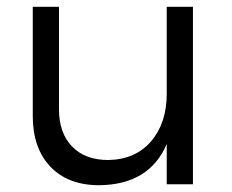

<svg xmlns="http://www.w3.org/2000/svg" viewBox="-20 -546 687 569"><path d="M474.1 -525.9H551.8V0H474.1V-119.1Q422.4 1.5 273.9 2.9Q181.6 2.9 129.4 -52Q77.1 -106.9 77.1 -202.1V-525.9H154.8V-222.2Q154.8 -151.9 193.6 -111.8Q232.4 -71.8 300.8 -71.8Q381.3 -73.2 427.7 -127.2Q474.1 -181.2 474.1 -268.1Z"/></svg>

Font: Montserrat-Arabic Light
Style: Regular
Weight: 300
Designer: Mohamed Gaber
Foundry: Kief Type Foundry
Version: Version 5.008;PS 005.008;hotconv 1.0.88;makeotf.lib2.5.64775